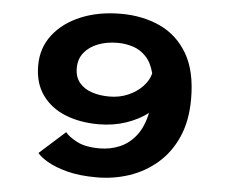

<svg xmlns="http://www.w3.org/2000/svg" viewBox="-51 -764 977 834"><g transform="rotate(5 437.5 -347.5)"><path d="M400 11Q324.5 11 270.5 -3.2Q216.5 -17.5 183.8 -37Q151 -56.5 139 -72.5L251 -173Q265 -154.5 301.8 -135Q338.5 -115.5 401.5 -115.5Q448 -115.5 488.8 -132.8Q529.5 -150 559.2 -187.8Q589 -225.5 602 -287.5Q561.5 -256.5 506.5 -238Q451.5 -219.5 387.5 -219.5Q306.5 -219.5 242.5 -245.2Q178.5 -271 141.5 -322.8Q104.5 -374.5 104.5 -451Q104.5 -528 148.8 -585.2Q193 -642.5 269.8 -674.2Q346.5 -706 444 -706Q538.5 -706 614.5 -671Q690.5 -636 734.8 -560.5Q779 -485 779 -363.5Q779 -268.5 748 -198Q717 -127.5 663.2 -81Q609.5 -34.5 541.8 -11.8Q474 11 400 11ZM272.5 -455Q272.5 -415.5 293 -390.8Q313.5 -366 347.8 -354.8Q382 -343.5 424 -343.5Q468.5 -343.5 505.8 -359.8Q543 -376 568.2 -402.5Q593.5 -429 601 -460Q589 -506.5 564.2 -532.5Q539.5 -558.5 507 -568.8Q474.5 -579 440 -579Q393.5 -579 355.5 -564.5Q317.5 -550 295 -522.2Q272.5 -494.5 272.5 -455Z"/></g></svg>

Font: Trispace SemiExpanded
Style: Bold
Weight: 700
Width: 6
Designer: Tyler Finck
Foundry: Etcetera Type Company
Version: Version 1.210; ttfautohint (v1.8.3)